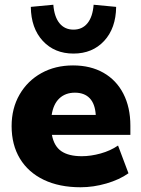

<svg xmlns="http://www.w3.org/2000/svg" viewBox="-20 -779 595 810"><path d="M320 11Q230 11 164.5 -20.5Q99 -52 64 -110Q29 -168 29 -247Q29 -322 62.5 -380Q96 -438 154.5 -470.5Q213 -503 288 -503Q362 -503 416.5 -472Q471 -441 500.5 -383.5Q530 -326 530 -249V-210H199Q208 -162 239 -141Q270 -120 325 -120Q363 -120 404.5 -131.5Q446 -143 478 -165L522 -48Q484 -21 429 -5Q374 11 320 11ZM296 -388Q256 -388 230.5 -364Q205 -340 198 -294H384Q381 -341 358.5 -364.5Q336 -388 296 -388ZM290 -553Q210 -553 160.5 -606.5Q111 -660 110 -750L205 -759Q209 -708 231 -681Q253 -654 290 -654Q327 -654 349 -681Q371 -708 375 -759L470 -750Q469 -660 419.5 -606.5Q370 -553 290 -553Z"/></svg>

Font: Nunito Sans Black
Style: Regular
Weight: 900
Designer: Vernon Adams
Foundry: Vernon Adams
Version: Version 3.006; ttfautohint (v1.8.3)